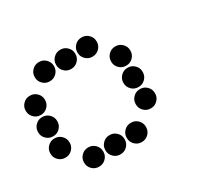

<svg xmlns="http://www.w3.org/2000/svg" viewBox="-110 -639 819 779"><g transform="rotate(-30 300.0 -250.0)"><path d="M149 -495Q131 -495 118 -482Q105 -469 105 -451V-449Q105 -431 118 -418Q131 -405 149 -405H151Q169 -405 182 -418Q195 -431 195 -449V-451Q195 -469 182 -482Q169 -495 151 -495ZM249 -495Q231 -495 218 -482Q205 -469 205 -451V-449Q205 -431 218 -418Q231 -405 249 -405H251Q269 -405 282 -418Q295 -431 295 -449V-451Q295 -469 282 -482Q269 -495 251 -495ZM349 -495Q331 -495 318 -482Q305 -469 305 -451V-449Q305 -431 318 -418Q331 -405 349 -405H351Q369 -405 382 -418Q395 -431 395 -449V-451Q395 -469 382 -482Q369 -495 351 -495ZM49 -395Q31 -395 18 -382Q5 -369 5 -351V-349Q5 -331 18 -318Q31 -305 49 -305H51Q69 -305 82 -318Q95 -331 95 -349V-351Q95 -369 82 -382Q69 -395 51 -395ZM449 -395Q431 -395 418 -382Q405 -369 405 -351V-349Q405 -331 418 -318Q431 -305 449 -305H451Q469 -305 482 -318Q495 -331 495 -349V-351Q495 -369 482 -382Q469 -395 451 -395ZM49 -295Q31 -295 18 -282Q5 -269 5 -251V-249Q5 -231 18 -218Q31 -205 49 -205H51Q69 -205 82 -218Q95 -231 95 -249V-251Q95 -269 82 -282Q69 -295 51 -295ZM449 -295Q431 -295 418 -282Q405 -269 405 -251V-249Q405 -231 418 -218Q431 -205 449 -205H451Q469 -205 482 -218Q495 -231 495 -249V-251Q495 -269 482 -282Q469 -295 451 -295ZM49 -195Q31 -195 18 -182Q5 -169 5 -151V-149Q5 -131 18 -118Q31 -105 49 -105H51Q69 -105 82 -118Q95 -131 95 -149V-151Q95 -169 82 -182Q69 -195 51 -195ZM449 -195Q431 -195 418 -182Q405 -169 405 -151V-149Q405 -131 418 -118Q431 -105 449 -105H451Q469 -105 482 -118Q495 -131 495 -149V-151Q495 -169 482 -182Q469 -195 451 -195ZM149 -95Q131 -95 118 -82Q105 -69 105 -51V-49Q105 -31 118 -18Q131 -5 149 -5H151Q169 -5 182 -18Q195 -31 195 -49V-51Q195 -69 182 -82Q169 -95 151 -95ZM249 -95Q231 -95 218 -82Q205 -69 205 -51V-49Q205 -31 218 -18Q231 -5 249 -5H251Q269 -5 282 -18Q295 -31 295 -49V-51Q295 -69 282 -82Q269 -95 251 -95ZM349 -95Q331 -95 318 -82Q305 -69 305 -51V-49Q305 -31 318 -18Q331 -5 349 -5H351Q369 -5 382 -18Q395 -31 395 -49V-51Q395 -69 382 -82Q369 -95 351 -95Z"/></g></svg>

Font: Doto Black Rounded Black
Style: Regular
Weight: 900
Monospace: yes
Version: Version 1.000